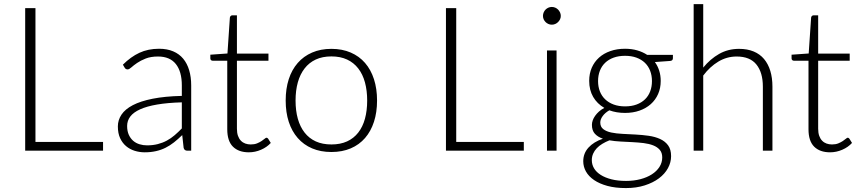

<svg xmlns="http://www.w3.org/2000/svg" viewBox="-20 -748 4280 953"><path d="M156 -43.5H491.5V0H105V-707.5H156Z M910 0Q895 0 891.5 -14L884.5 -77.5Q864 -57.5 843.8 -41.5Q823.5 -25.5 801.5 -14.5Q779.5 -3.5 754 2.2Q728.5 8 698 8Q672.5 8 648.5 0.5Q624.5 -7 606 -22.5Q587.5 -38 576.2 -62.2Q565 -86.5 565 -120.5Q565 -152 583 -179Q601 -206 639.2 -226Q677.5 -246 737.8 -258Q798 -270 882.5 -272V-324Q882.5 -393 852.8 -430.2Q823 -467.5 764.5 -467.5Q728.5 -467.5 703.2 -457.5Q678 -447.5 660.5 -435.5Q643 -423.5 632 -413.5Q621 -403.5 613.5 -403.5Q603.5 -403.5 598.5 -412.5L590 -427Q629 -466 672 -486Q715 -506 769.5 -506Q809.5 -506 839.5 -493.2Q869.5 -480.5 889.2 -456.8Q909 -433 919 -399.2Q929 -365.5 929 -324V0ZM710 -26.5Q739 -26.5 763.2 -32.8Q787.5 -39 808.2 -50.2Q829 -61.5 847 -77Q865 -92.5 882.5 -110.5V-240Q811.5 -238 760.2 -229.2Q709 -220.5 675.8 -205.5Q642.5 -190.5 626.8 -169.8Q611 -149 611 -122.5Q611 -97.5 619.2 -79.2Q627.5 -61 641 -49.2Q654.5 -37.5 672.5 -32Q690.5 -26.5 710 -26.5Z M1215 8Q1164.5 8 1136.2 -20Q1108 -48 1108 -106.5V-446.5H1036.5Q1031 -446.5 1027.5 -449.5Q1024 -452.5 1024 -458V-476.5L1109 -482.5L1121 -660.5Q1121.5 -665 1124.8 -668.5Q1128 -672 1133.5 -672H1156V-482H1312.5V-446.5H1156V-109Q1156 -88.5 1161.2 -73.8Q1166.5 -59 1175.8 -49.5Q1185 -40 1197.5 -35.5Q1210 -31 1224.5 -31Q1242.5 -31 1255.5 -36.2Q1268.5 -41.5 1278 -47.8Q1287.5 -54 1293.5 -59.2Q1299.5 -64.5 1303 -64.5Q1307 -64.5 1311 -59.5L1324 -38.5Q1305 -17.5 1275.8 -4.8Q1246.5 8 1215 8Z M1625 -505.5Q1678.5 -505.5 1720.8 -487.2Q1763 -469 1792 -435.5Q1821 -402 1836.2 -354.8Q1851.5 -307.5 1851.5 -249Q1851.5 -190.5 1836.2 -143.5Q1821 -96.5 1792 -63Q1763 -29.5 1720.8 -11.5Q1678.5 6.5 1625 6.5Q1571.5 6.5 1529.2 -11.5Q1487 -29.5 1457.8 -63Q1428.5 -96.5 1413.2 -143.5Q1398 -190.5 1398 -249Q1398 -307.5 1413.2 -354.8Q1428.5 -402 1457.8 -435.5Q1487 -469 1529.2 -487.2Q1571.5 -505.5 1625 -505.5ZM1625 -31Q1669.5 -31 1702.8 -46.2Q1736 -61.5 1758.2 -90Q1780.5 -118.5 1791.5 -158.8Q1802.5 -199 1802.5 -249Q1802.5 -298.5 1791.5 -339Q1780.5 -379.5 1758.2 -408.2Q1736 -437 1702.8 -452.5Q1669.5 -468 1625 -468Q1580.5 -468 1547.2 -452.5Q1514 -437 1491.8 -408.2Q1469.5 -379.5 1458.2 -339Q1447 -298.5 1447 -249Q1447 -199 1458.2 -158.8Q1469.5 -118.5 1491.8 -90Q1514 -61.5 1547.2 -46.2Q1580.5 -31 1625 -31Z M2244.5 -43.5H2580V0H2193.5V-707.5H2244.5Z M2742.5 -497.5V0H2695V-497.5ZM2763.5 -669Q2763.5 -660 2759.8 -652.2Q2756 -644.5 2750 -638.5Q2744 -632.5 2736 -629Q2728 -625.5 2719 -625.5Q2710 -625.5 2702 -629Q2694 -632.5 2688 -638.5Q2682 -644.5 2678.5 -652.2Q2675 -660 2675 -669Q2675 -678 2678.5 -686.2Q2682 -694.5 2688 -700.5Q2694 -706.5 2702 -710Q2710 -713.5 2719 -713.5Q2728 -713.5 2736 -710Q2744 -706.5 2750 -700.5Q2756 -694.5 2759.8 -686.2Q2763.5 -678 2763.5 -669Z M3082.5 -506Q3115 -506 3142.8 -498Q3170.5 -490 3192.5 -475.5H3320V-459Q3320 -446.5 3306 -445.5L3230.5 -440Q3244.5 -421 3252 -397.2Q3259.5 -373.5 3259.5 -346.5Q3259.5 -310.5 3246.5 -281.2Q3233.5 -252 3210.2 -231.2Q3187 -210.5 3154.5 -199Q3122 -187.5 3082.5 -187.5Q3039.5 -187.5 3004.5 -200.5Q2983.5 -188.5 2971.5 -172Q2959.5 -155.5 2959.5 -140Q2959.5 -118.5 2974.5 -107Q2989.5 -95.5 3014.2 -90.2Q3039 -85 3070.8 -83.5Q3102.5 -82 3135.2 -80.2Q3168 -78.5 3199.8 -74Q3231.5 -69.5 3256.2 -58.2Q3281 -47 3296 -26.8Q3311 -6.5 3311 27Q3311 58 3295.5 86.5Q3280 115 3250.8 137Q3221.5 159 3180 172.2Q3138.5 185.5 3087 185.5Q3034.5 185.5 2995 174.8Q2955.5 164 2928.8 145.8Q2902 127.5 2888.5 103.5Q2875 79.5 2875 52.5Q2875 13 2901 -15.5Q2927 -44 2972.5 -59.5Q2947.5 -68 2932.8 -84Q2918 -100 2918 -128.5Q2918 -139 2922 -150.5Q2926 -162 2934 -173.2Q2942 -184.5 2953.2 -194.5Q2964.5 -204.5 2979.5 -212.5Q2944 -233 2924.2 -267Q2904.5 -301 2904.5 -346.5Q2904.5 -382.5 2917.2 -411.8Q2930 -441 2953.2 -462Q2976.5 -483 3009.5 -494.5Q3042.5 -506 3082.5 -506ZM3267 33.5Q3267 10 3254.8 -4.2Q3242.5 -18.5 3222 -26.5Q3201.5 -34.5 3174.8 -37.8Q3148 -41 3118.8 -42.5Q3089.5 -44 3060 -45.5Q3030.5 -47 3005 -51.5Q2986 -44 2969.8 -34.2Q2953.5 -24.5 2942 -12.2Q2930.5 0 2924 14.8Q2917.5 29.5 2917.5 47Q2917.5 69 2928.8 87.8Q2940 106.5 2961.8 120.2Q2983.5 134 3015 142Q3046.5 150 3087.5 150Q3125.5 150 3158.2 141.5Q3191 133 3215.2 117.5Q3239.5 102 3253.2 80.5Q3267 59 3267 33.5ZM3082.5 -220Q3114.5 -220 3139.5 -229.2Q3164.5 -238.5 3181.5 -255Q3198.5 -271.5 3207.2 -294.5Q3216 -317.5 3216 -345.5Q3216 -373.5 3207 -396.8Q3198 -420 3180.8 -436.5Q3163.5 -453 3138.8 -462Q3114 -471 3082.5 -471Q3051 -471 3026 -462Q3001 -453 2983.8 -436.5Q2966.5 -420 2957.5 -396.8Q2948.5 -373.5 2948.5 -345.5Q2948.5 -317.5 2957.5 -294.5Q2966.5 -271.5 2983.8 -255Q3001 -238.5 3026 -229.2Q3051 -220 3082.5 -220Z M3423 0V-727.5H3470.5V-412.5Q3505 -455 3549.2 -480.2Q3593.5 -505.5 3648.5 -505.5Q3689.5 -505.5 3720.8 -492.5Q3752 -479.5 3772.5 -455Q3793 -430.5 3803.5 -396Q3814 -361.5 3814 -318V0H3766.5V-318Q3766.5 -388 3734.5 -427.8Q3702.5 -467.5 3636.5 -467.5Q3587.5 -467.5 3545.5 -442.2Q3503.5 -417 3470.5 -373V0Z M4100 8Q4049.5 8 4021.2 -20Q3993 -48 3993 -106.5V-446.5H3921.5Q3916 -446.5 3912.5 -449.5Q3909 -452.5 3909 -458V-476.5L3994 -482.5L4006 -660.5Q4006.5 -665 4009.8 -668.5Q4013 -672 4018.5 -672H4041V-482H4197.5V-446.5H4041V-109Q4041 -88.5 4046.2 -73.8Q4051.5 -59 4060.8 -49.5Q4070 -40 4082.5 -35.5Q4095 -31 4109.5 -31Q4127.5 -31 4140.5 -36.2Q4153.5 -41.5 4163 -47.8Q4172.5 -54 4178.5 -59.2Q4184.5 -64.5 4188 -64.5Q4192 -64.5 4196 -59.5L4209 -38.5Q4190 -17.5 4160.8 -4.8Q4131.5 8 4100 8Z"/></svg>

Font: Lato Light
Style: Regular
Weight: 300
Designer: Lukasz Dziedzic
Foundry: Lukasz Dziedzic
Version: Version 1.104; Western+Polish opensource